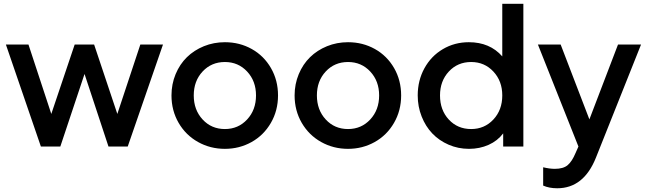

<svg xmlns="http://www.w3.org/2000/svg" viewBox="-20 -777 3430 1018"><path d="M196.8 0 11.2 -541H130.9L252 -172.9L376 -541H479L602.1 -172.9L724.1 -541H844.2L657.2 0H555.2L428.2 -384.8L299.8 0Z M1172.4 12.2Q1094.7 12.2 1029.8 -24.2Q964.8 -60.5 927 -125.7Q889.2 -190.9 889.2 -271Q889.2 -331.1 911.1 -383.8Q933.1 -436.5 970.9 -473.6Q1008.8 -510.7 1061 -532Q1113.3 -553.2 1172.4 -553.2Q1250.5 -553.2 1314.9 -517.1Q1379.4 -481 1416.7 -416Q1454.1 -351.1 1454.1 -271Q1454.1 -190.4 1416 -125Q1377.9 -59.6 1313.5 -23.7Q1249 12.2 1172.4 12.2ZM1172.4 -92.8Q1243.2 -92.8 1290.3 -143.6Q1337.4 -194.3 1337.4 -271Q1337.4 -347.2 1290.3 -397.7Q1243.2 -448.2 1172.4 -448.2Q1101.1 -448.2 1054.2 -397.9Q1007.3 -347.7 1007.3 -271Q1007.3 -194.3 1054.2 -143.6Q1101.1 -92.8 1172.4 -92.8Z M1825.2 12.2Q1747.6 12.2 1682.6 -24.2Q1617.7 -60.5 1579.8 -125.7Q1542 -190.9 1542 -271Q1542 -331.1 1564 -383.8Q1585.9 -436.5 1623.8 -473.6Q1661.6 -510.7 1713.9 -532Q1766.1 -553.2 1825.2 -553.2Q1903.3 -553.2 1967.8 -517.1Q2032.2 -481 2069.6 -416Q2106.9 -351.1 2106.9 -271Q2106.9 -190.4 2068.8 -125Q2030.8 -59.6 1966.3 -23.7Q1901.9 12.2 1825.2 12.2ZM1825.2 -92.8Q1896 -92.8 1943.1 -143.6Q1990.2 -194.3 1990.2 -271Q1990.2 -347.2 1943.1 -397.7Q1896 -448.2 1825.2 -448.2Q1753.9 -448.2 1707 -397.9Q1660.2 -347.7 1660.2 -271Q1660.2 -194.3 1707 -143.6Q1753.9 -92.8 1825.2 -92.8Z M2466.8 12.2Q2409.2 12.2 2358.6 -9.8Q2308.1 -31.7 2272.2 -69.3Q2236.3 -106.9 2215.6 -159.4Q2194.8 -211.9 2194.8 -271Q2194.8 -350.1 2230.2 -414.8Q2265.6 -479.5 2327.9 -516.4Q2390.1 -553.2 2465.8 -553.2Q2577.1 -553.2 2643.1 -478V-756.8H2754.9V0H2647.9V-69.8Q2618.2 -30.3 2570.6 -9Q2522.9 12.2 2466.8 12.2ZM2478 -92.8Q2548.8 -92.8 2595.9 -143.3Q2643.1 -193.8 2643.1 -271Q2643.1 -347.2 2595.9 -397.7Q2548.8 -448.2 2478 -448.2Q2406.7 -448.2 2359.9 -397.9Q2313 -347.7 2313 -271Q2313 -193.4 2359.6 -143.1Q2406.2 -92.8 2478 -92.8Z M2934.6 221.2Q2891.6 221.2 2859.9 207V109.9Q2894 118.2 2921.9 118.2Q2966.3 118.2 2989.5 98.9Q3012.7 79.6 3031.7 34.2L3046.9 0L2832 -541H2952.6L3105 -144L3256.8 -541H3378.9L3139.6 59.1Q3074.7 221.2 2934.6 221.2Z"/></svg>

Font: Plus Jakarta Sans SemiBold
Style: Regular
Weight: 600
Designer: Gumpita Rahayu
Foundry: Tokotype
Version: Version 2.006